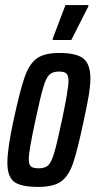

<svg xmlns="http://www.w3.org/2000/svg" viewBox="-20 -726 375 754"><path d="M9 -87Q9 -142 33 -253Q59 -373 77 -424Q95 -475 124.5 -496.5Q154 -518 213 -518Q280 -518 307.5 -496Q335 -474 335 -417Q335 -391 329 -354Q323 -317 309 -253Q284 -134 266.5 -84Q249 -34 219.5 -13Q190 8 130 8Q62 8 35.5 -12Q9 -32 9 -87ZM223 -253Q235 -309 242 -350Q249 -391 249 -408Q249 -430 240.5 -437.5Q232 -445 212 -445Q186 -445 173.5 -432.5Q161 -420 150 -383.5Q139 -347 119 -253Q107 -198 100 -158Q93 -118 93 -101Q93 -79 102 -72Q111 -65 132 -65Q157 -65 169.5 -77Q182 -89 193 -126Q204 -163 223 -253ZM187 -569V-574L237 -706H327V-701L260 -569Z"/></svg>

Font: Saira Ultra Condensed SemiBold
Style: Italic
Weight: 600
Width: 1
Italic angle: -12°
Designer: Hector Gatti with collaboration of the Omnibus-Type team
Foundry: Omnibus-Type
Version: Version 1.001; ttfautohint (v1.8)